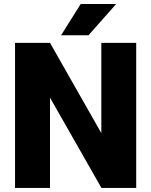

<svg xmlns="http://www.w3.org/2000/svg" viewBox="-20 -921 742 941"><path d="M647.5 0H477.1L225.1 -442.4V0H53.7V-710.9H225.1L476.6 -268.6V-710.9H647.5ZM375.5 -901.4H549.3L413.6 -748H279.3Z"/></svg>

Font: Roboto
Style: Regular
Weight: 900
Designer: Google
Version: Version 2.001171; 2014